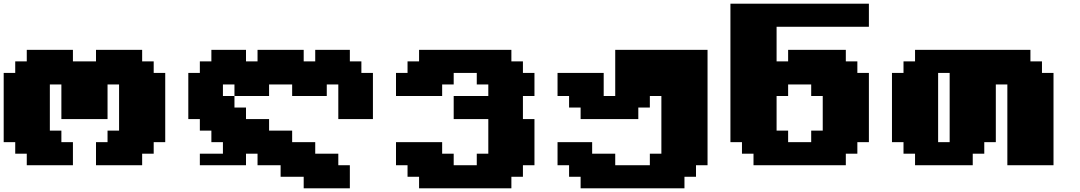

<svg xmlns="http://www.w3.org/2000/svg" viewBox="-20 -895 5852 1040"><path d="M500 0H750V-62.5H812.5V-125H875V-500H812.5V-562.5H750V-625H500V-562.5H375V-625H125V-562.5H62.5V-500H0V-125H62.5V-62.5H125V0H375V-125H312.5V-187.5H250V-437.5H312.5V-250H562.5V-437.5H625V-187.5H562.5V-125H500Z M1062.5 -62.5V0H1312.5V-62.5H1375V0H1500V62.5H1625V125H1875V0H1812.5V-62.5H1687.5V-125H1562.5V-187.5H1437.5V-250H1312.5V-312.5H1250V-375H1187.5V-437.5H1250V-375H1437.5V-437.5H1562.5V-375H1750V-437.5H1812.5V-250H2000V-500H1937.5V-562.5H1875V-625H1687.5V-562.5H1625V-625H1375V-562.5H1312.5V-625H1125V-562.5H1062.5V-500H1000V-250H1062.5V-187.5H1125V-125H1187.5V-62.5Z M2250 125H2750V62.5H2812.5V0H2875V-250H2812.5V-375H2875V-500H2812.5V-562.5H2750V-625H2250V-562.5H2187.5V-500H2125V-375H2375V-437.5H2437.5V-500H2562.5V-437.5H2625V-375H2437.5V-250H2625V-62.5H2562.5V0H2437.5V-62.5H2375V-125H2125V0H2187.5V62.5H2250Z M3125 125H3687.5V62.5H3750V0H3812.5V-625H3312.5V-375H3250V-500H3000V-375H3062.5V-312.5H3125V-250H3437.5V-312.5H3500V-375H3562.5V-62.5H3500V0H3312.5V-62.5H3187.5V-125H3000V0H3062.5V62.5H3125Z M4061.5 0H4561.5V-62.5H4624V-125H4686.5V-500H4624V-562.5H4561.5V-625H4249V-562.5H4186.5V-750H4686.5V-875H3936.5V-125H3999V-62.5H4061.5ZM4374 -125H4249V-187.5H4186.5V-375H4249V-437.5H4374V-375H4436.5V-187.5H4374Z M5436.5 0H5686.5V-500H5624V-562.5H5561.5V-625H4936.5V-562.5H4874V-500H4811.5V-125H4874V-62.5H4936.5V0H5249V-62.5H5311.5V-125H5374V-437.5H5436.5ZM5124 -125H5061.5V-500H5124Z"/></svg>

Font: Faithful 32x
Style: Bold
Weight: 400
Foundry: Faithful Resource Pack
Version: Version 1.0; January 27, 2023